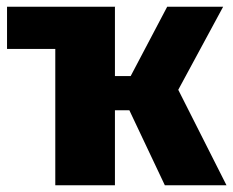

<svg xmlns="http://www.w3.org/2000/svg" viewBox="-20 -553 696 573"><path d="M512 -285 656 0H472L366 -224H323V0H145V-407H1V-533H324L323 -532V-326H370L479 -533H646Z"/></svg>

Font: FiraGO ExtraBold
Style: Regular
Weight: 800
Designer: bBox Type
Foundry: bBox Type GmbH
Version: Version 1.001;PS 001.001;hotconv 1.0.88;makeotf.lib2.5.64775